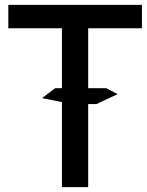

<svg xmlns="http://www.w3.org/2000/svg" viewBox="-20 -771 604 790"><path d="M564 -654.8H342.8V-408.2H417L463.9 -383.8L377 -342.8H342.8V-1H234.9V-351.1L152.8 -367.2L207 -408.2H234.9V-654.8H14.2V-751H564Z"/></svg>

Font: Oakes Grotesk
Style: Medium
Weight: 500
Designer: Samuel Oakes
Foundry: Samuel Oakes
Version: Version 1.0 | wf-rip DC20170320